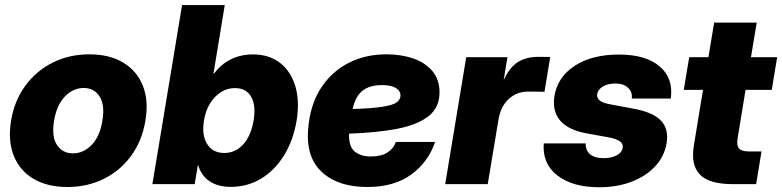

<svg xmlns="http://www.w3.org/2000/svg" viewBox="-20 -748 3177 780"><path d="M253.4 11.7Q172.4 11.7 116.2 -21.5Q60.1 -54.7 35.9 -115.2Q11.7 -175.8 24.9 -257.8Q38.6 -339.4 83 -399.9Q127.4 -460.4 194.6 -493.9Q261.7 -527.3 342.8 -527.3Q424.3 -527.3 480.2 -493.9Q536.1 -460.4 560.3 -399.9Q584.5 -339.4 570.8 -257.8Q557.1 -175.8 512.9 -115.2Q468.8 -54.7 401.9 -21.5Q335 11.7 253.4 11.7ZM276.4 -125Q318.8 -125 352.3 -159.2Q385.7 -193.4 396 -257.8Q406.7 -321.8 384.5 -356.2Q362.3 -390.6 319.8 -390.6Q277.3 -390.6 243.9 -356.2Q210.4 -321.8 199.7 -257.8Q189 -193.4 211.4 -159.2Q233.9 -125 276.4 -125Z M917.5 11.2Q866.2 11.2 832 -11.2Q797.9 -33.7 785.2 -76.7H783.7L771 0H599.1L719.7 -727.5H893.1L847.2 -448.7H849.1Q908.7 -526.9 1007.8 -526.9Q1073.2 -526.9 1117.4 -492.7Q1161.6 -458.5 1179.7 -397.9Q1197.8 -337.4 1185.1 -258.8Q1171.4 -177.2 1133.8 -116.5Q1096.2 -55.7 1040.5 -22.2Q984.9 11.2 917.5 11.2ZM891.1 -126.5Q936.5 -126.5 968.3 -161.6Q1000 -196.8 1010.3 -258.8Q1020.5 -319.8 1000.2 -355Q980 -390.1 934.6 -390.1Q888.7 -390.1 853.8 -354.2Q818.8 -318.4 808.6 -258.8Q798.8 -198.2 821.8 -162.4Q844.7 -126.5 891.1 -126.5Z M1472.2 11.7Q1349.1 11.7 1283 -53.5Q1216.8 -118.7 1234.4 -248Q1245.6 -335 1288.6 -397.5Q1331.5 -460 1398.7 -493.7Q1465.8 -527.3 1549.8 -527.3Q1609.9 -527.3 1658.7 -510.5Q1707.5 -493.7 1736.6 -459.2Q1765.6 -424.8 1765.6 -373Q1765.6 -311.5 1721.4 -276.4Q1677.2 -241.2 1595 -225.1Q1512.7 -209 1398.4 -205.1Q1397.9 -201.7 1397.9 -198.7Q1397.9 -149.9 1422.6 -131.1Q1447.3 -112.3 1486.3 -112.3Q1529.3 -112.3 1554.2 -128.7Q1579.1 -145 1588.4 -171.4H1747.6Q1719.7 -88.9 1650.1 -38.6Q1580.6 11.7 1472.2 11.7ZM1412.6 -305.2Q1493.2 -307.6 1535.2 -314.5Q1577.1 -321.3 1592 -332.5Q1606.9 -343.8 1606.9 -359.9Q1606.9 -379.9 1587.4 -391.1Q1567.9 -402.3 1532.7 -402.3Q1482.4 -402.3 1453.4 -380.1Q1424.3 -357.9 1412.6 -305.2Z M1788.6 0 1874 -515.6H2041.5L2026.4 -424.3H2027.3Q2049.8 -474.1 2083.5 -495.6Q2117.2 -517.1 2168.9 -517.1Q2182.6 -517.1 2193.6 -516.8Q2204.6 -516.6 2215.3 -516.6L2191.9 -375Q2182.6 -375.5 2162.8 -375.7Q2143.1 -376 2124.5 -376Q2079.6 -376 2046.6 -345.7Q2013.7 -315.4 2004.9 -261.2L1961.4 0Z M2705.1 -347.7H2546.4Q2550.3 -373.5 2531.7 -391.1Q2513.2 -408.7 2481 -408.7Q2448.7 -408.7 2429 -396.5Q2409.2 -384.3 2406.2 -366.2Q2400.9 -335.4 2453.6 -325.2L2555.2 -306.2Q2632.8 -292 2665.3 -257.8Q2697.8 -223.6 2688 -166Q2679.2 -112.8 2641.8 -72.5Q2604.5 -32.2 2545.9 -9.8Q2487.3 12.7 2414.6 12.7Q2305.7 12.7 2244.1 -35.4Q2182.6 -83.5 2189 -165.5H2359.4Q2358.4 -138.2 2376.7 -121.8Q2395 -105.5 2431.2 -105.5Q2464.8 -105.5 2485.8 -117.2Q2506.8 -128.9 2509.8 -147.5Q2515.1 -178.2 2455.1 -189.5L2363.8 -206.1Q2289.6 -219.2 2256.1 -257.8Q2222.7 -296.4 2232.4 -357.9Q2245.1 -435.1 2314.9 -480.7Q2384.8 -526.4 2494.1 -526.4Q2603.5 -526.4 2659.9 -478.3Q2716.3 -430.2 2705.1 -347.7Z M3137.2 -515.6 3115.2 -382.8H3008.8L2976.6 -186.5Q2971.7 -157.7 2981.9 -145.3Q2992.2 -132.8 3022 -132.8H3073.7L3051.8 0H2955.6Q2862.3 0 2824 -38.3Q2785.6 -76.7 2798.8 -156.7L2835.9 -382.8H2757.8L2779.8 -515.6H2857.9L2881.3 -656.2H3054.2L3030.8 -515.6Z"/></svg>

Font: Inter Display Extra Bold
Style: Italic
Weight: 800
Italic angle: -9.39999°
Designer: Rasmus Andersson
Foundry: rsms
Version: Version 4.000;git-4fc901f